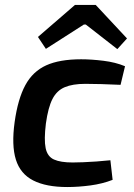

<svg xmlns="http://www.w3.org/2000/svg" viewBox="-20 -742 539 774"><path d="M307 -503Q348 -503 397 -497Q446 -491 484 -475L466 -400Q427 -402 388 -403Q349 -404 324 -404Q273 -404 241 -390.5Q209 -377 191.5 -343Q174 -309 165 -244Q157 -179 164 -145Q171 -111 197.5 -99Q224 -87 273 -87Q290 -87 315 -88Q340 -89 369 -91Q398 -93 425 -96L434 -17Q393 -1 344.5 5.5Q296 12 251 12Q166 12 114 -14.5Q62 -41 44 -98.5Q26 -156 39 -250Q52 -343 82 -398.5Q112 -454 166 -478.5Q220 -503 307 -503ZM366 -722 492 -587 453 -544 326 -643H318L165 -545L133 -593L282 -722Z"/></svg>

Font: Exo 2 SemiBold
Style: Italic
Weight: 600
Italic angle: -8°
Designer: Natanael Gama
Foundry: Natanael Gama
Version: Version 2.010